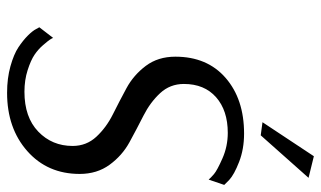

<svg xmlns="http://www.w3.org/2000/svg" viewBox="-202 -694 906 542"><g transform="rotate(90 251.0 -423.0)"><path d="M502 -603 487 -559Q482 -565 471.5 -574Q461 -583 427 -598Q393 -613 355 -613Q292 -613 254.5 -580Q217 -547 217 -489Q217 -450 243 -422Q269 -394 306.5 -375Q344 -356 381.5 -335.5Q419 -315 445 -279.5Q471 -244 471 -195Q471 -104 406.5 -47Q342 10 242 10Q201 10 167 0.5Q133 -9 113.5 -22Q94 -35 80.5 -48.5Q67 -62 62 -72L57 -81L87 -120Q88 -117 91.5 -111.5Q95 -106 107 -92Q119 -78 134.5 -67.5Q150 -57 178 -48Q206 -39 239 -39Q311 -39 351.5 -78Q392 -117 392 -175Q392 -214 366 -242Q340 -270 303 -288.5Q266 -307 229 -327Q192 -347 166 -381.5Q140 -416 140 -465Q140 -555 200 -607Q260 -659 357 -659Q401 -659 437 -645Q473 -631 488 -617ZM421 -856 482 -841 362 -706 325 -711Z"/></g></svg>

Font: ArsenalItalic
Style: Italic
Weight: 400
Italic angle: -9°
Designer: Andrij Shevchenko
Foundry: Stairsfor.com
Version: Version 1.000